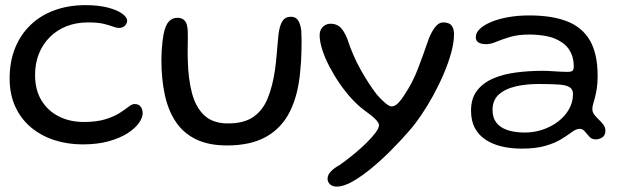

<svg xmlns="http://www.w3.org/2000/svg" viewBox="-20 -520 2354 728"><path d="M293.5 27.5Q235.5 27.5 185.2 11Q135 -5.5 97 -37.5Q59 -69.5 37.8 -116Q16.5 -162.5 16.5 -222.5Q16.5 -286.5 37.2 -337.8Q58 -389 96 -425.5Q134 -462 187 -481.2Q240 -500.5 304 -500.5Q352.5 -500.5 387.8 -491.5Q423 -482.5 442.5 -468.8Q462 -455 462 -441.5Q462 -434 457.8 -427.5Q453.5 -421 446.8 -417.5Q440 -414 432 -414Q421.5 -414 408 -419.2Q394.5 -424.5 372.5 -429.8Q350.5 -435 314 -435Q269 -435 232.2 -420.5Q195.5 -406 168.8 -379.2Q142 -352.5 127.5 -316.2Q113 -280 113 -236Q113 -178.5 137.5 -138.8Q162 -99 203.8 -78.2Q245.5 -57.5 297.5 -57.5Q346.5 -57.5 379.5 -67.8Q412.5 -78 433.5 -91.5Q454.5 -105 467.5 -115.2Q480.5 -125.5 489.5 -125.5Q502 -125.5 508.8 -120Q515.5 -114.5 518.2 -106.5Q521 -98.5 521 -91Q521 -73.5 506.2 -53Q491.5 -32.5 462.8 -14.2Q434 4 391.5 15.8Q349 27.5 293.5 27.5Z M841 31.5Q771 31.5 723.2 8.2Q675.5 -15 646.8 -57.8Q618 -100.5 605 -160Q592 -219.5 592 -292.5Q592 -310 593 -327.8Q594 -345.5 596 -362.2Q598 -379 600.5 -392Q607.5 -425 620.5 -438.8Q633.5 -452.5 652 -452.5Q669 -452.5 677.8 -444.2Q686.5 -436 689.2 -423.2Q692 -410.5 692 -397.5Q692.5 -388.5 692.2 -375.2Q692 -362 691.8 -347.2Q691.5 -332.5 691.5 -318.5Q691.5 -304.5 692 -293Q693.5 -223 707.5 -168.5Q721.5 -114 754.2 -83Q787 -52 844.5 -52Q905 -52 940.8 -76.8Q976.5 -101.5 995.2 -147.8Q1014 -194 1023 -257.5Q1025 -272.5 1026.8 -288.8Q1028.5 -305 1029.8 -321.8Q1031 -338.5 1032.8 -355.8Q1034.5 -373 1036 -390Q1040 -422 1050.5 -439.2Q1061 -456.5 1083 -456.5Q1101.5 -456.5 1110.5 -442.5Q1119.5 -428.5 1122.5 -402.5Q1123.5 -383 1123.5 -363.8Q1123.5 -344.5 1123 -325.5Q1122.5 -306.5 1121.5 -288Q1120.5 -269.5 1118.5 -251.5Q1111 -161.5 1079.8 -98.2Q1048.5 -35 989.8 -1.8Q931 31.5 841 31.5Z M1257 187.5Q1240.5 187.5 1231.2 178.8Q1222 170 1222 157.5Q1222 143 1234.8 129.8Q1247.5 116.5 1268 105.5Q1295 86.5 1321.2 65Q1347.5 43.5 1369.2 22Q1391 0.5 1404 -17Q1417 -34.5 1417 -45.5Q1417 -54.5 1403.2 -68.2Q1389.5 -82 1362 -101.5Q1337.5 -119.5 1313.2 -146Q1289 -172.5 1267.2 -204.2Q1245.5 -236 1228.5 -268.8Q1211.5 -301.5 1201.8 -332Q1192 -362.5 1192 -387Q1192 -399.5 1197.5 -409.2Q1203 -419 1212.5 -424.5Q1222 -430 1234 -430Q1254.5 -430 1268.8 -418Q1283 -406 1296.5 -373.5Q1317.5 -309 1348.2 -254.5Q1379 -200 1408 -162.5Q1423.5 -144 1439.8 -130.2Q1456 -116.5 1464.5 -116.5Q1478 -116.5 1491 -130.5Q1504 -144.5 1513 -159.5Q1545 -207.5 1565.5 -261.5Q1586 -315.5 1606.5 -375Q1617 -401 1630.5 -418Q1644 -435 1660.5 -435Q1683.5 -435 1692.5 -422.8Q1701.5 -410.5 1701.5 -391Q1701.5 -359 1690.8 -320Q1680 -281 1662 -239Q1644 -197 1622 -157Q1600 -117 1576.5 -82.5Q1553 -48 1532 -24.5Q1501.5 11 1464.5 48.2Q1427.5 85.5 1389.5 117Q1351.5 148.5 1317.2 168Q1283 187.5 1257 187.5Z M1958 43.5Q1918 43.5 1883.2 35.5Q1848.5 27.5 1822 10.2Q1795.5 -7 1780.8 -34.2Q1766 -61.5 1766 -100.5Q1766 -147 1788.8 -176.5Q1811.5 -206 1850 -222.5Q1888.5 -239 1937.2 -245.2Q1986 -251.5 2037.5 -251.5Q2054.5 -251.5 2072.2 -250.2Q2090 -249 2105.8 -248.2Q2121.5 -247.5 2132.5 -247.5Q2146 -247.5 2150.8 -251.8Q2155.5 -256 2155.5 -267Q2155.5 -289.5 2149.8 -307Q2144 -324.5 2133.5 -338Q2123 -351.5 2108.5 -360.5Q2086 -376 2054.5 -382.5Q2023 -389 1987 -389Q1945 -389 1914.5 -380Q1884 -371 1862.2 -361.8Q1840.5 -352.5 1824 -352.5Q1804.5 -352.5 1794.2 -359Q1784 -365.5 1784 -379.5Q1784 -395.5 1799.2 -410.2Q1814.5 -425 1841.8 -436.5Q1869 -448 1906.2 -454.8Q1943.5 -461.5 1987 -461.5Q2073.5 -461.5 2131 -438.8Q2188.5 -416 2217.2 -365.8Q2246 -315.5 2246 -232.5Q2246 -205.5 2243 -185.5Q2240 -165.5 2236 -150.8Q2232 -136 2229 -125.5Q2226 -115 2226 -106.5Q2226 -95 2233.5 -85.2Q2241 -75.5 2250.8 -66.2Q2260.5 -57 2268 -47Q2275.5 -37 2275.5 -25Q2275.5 -6.5 2263.5 1Q2251.5 8.5 2238.5 8.5Q2224 8.5 2214.8 -1.5Q2205.5 -11.5 2197.5 -21.5Q2189.5 -31.5 2177.5 -31.5Q2170.5 -31.5 2162.8 -28Q2155 -24.5 2143 -15.5Q2128.5 -4.5 2105.5 9.2Q2082.5 23 2046.8 33.2Q2011 43.5 1958 43.5ZM1970 -17.5Q2005 -17.5 2037.8 -28.5Q2070.5 -39.5 2096.2 -59.2Q2122 -79 2137.2 -105.5Q2152.5 -132 2152.5 -163Q2152.5 -181.5 2139.8 -189.5Q2127 -197.5 2098.2 -199.5Q2069.5 -201.5 2020.5 -201.5Q1974 -201.5 1934.5 -192.2Q1895 -183 1871.2 -161.5Q1847.5 -140 1847.5 -103Q1847.5 -74 1861.8 -55.2Q1876 -36.5 1903.5 -27Q1931 -17.5 1970 -17.5Z"/></svg>

Font: Gluten Thin Light
Style: Regular
Weight: 300
Version: Version 1.300